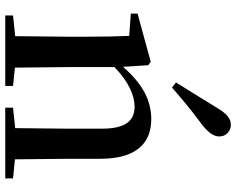

<svg xmlns="http://www.w3.org/2000/svg" viewBox="-102 -776 879 714"><g transform="rotate(90 337.0 -419.5)"><path d="M287 -635 306 -620C344 -653 381 -685 435 -725C472 -752 488 -774 488 -796C488 -823 466 -839 445 -839C421 -839 403 -824 380 -785C343 -724 315 -680 287 -635ZM456 0H644V-29L573 -36L571 -232V-353C571 -486 514 -543 424 -543C358 -543 296 -515 229 -438L223 -532L210 -541L31 -492V-467L114 -461C116 -412 117 -368 117 -301V-232L115 -37L38 -29V0H300V-29L232 -36L230 -232V-406C286 -461 339 -481 376 -481C429 -481 459 -449 459 -359V-232L457 -37L381 -29V0Z"/></g></svg>

Font: Noto Serif CJK SC SemiBold
Style: Regular
Weight: 600
Designer: Ryoko NISHIZUKA 西塚涼子 (kana & ideographs); Frank Grießhammer (Latin, Greek & Cyrillic); Wenlong ZHANG 张文龙 (bopomofo); San
Foundry: Adobe
Version: Version 2.001;hotconv 1.1.0;makeotfexe 2.6.0